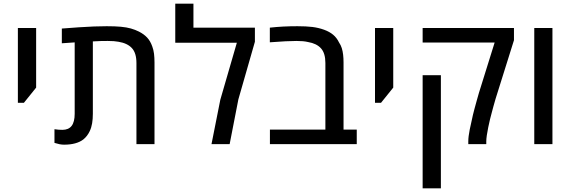

<svg xmlns="http://www.w3.org/2000/svg" viewBox="-20 -783 3105 1043"><path d="M77.1 -224.6V-630.9H176.3V-307.1L109.9 -224.6Z M328.1 2.9Q316.4 2.9 303.7 0.5Q291 -2 275.9 -6.8V-81.1Q296.9 -77.6 318.8 -77.6Q352.5 -77.6 369.1 -99.1Q385.7 -120.6 385.7 -165V-552.7Q368.2 -551.8 350.6 -550.3Q333 -548.8 315.9 -547.9V-627.9Q365.7 -631.8 409.4 -634.8Q453.1 -637.7 490.5 -639.2Q527.8 -640.6 559.6 -640.6Q605 -640.6 636.5 -637.7Q668 -634.8 691.2 -628.2Q714.4 -621.6 734.9 -611.3Q761.7 -597.7 779.3 -578.9Q796.9 -560.1 807.1 -530.8Q814 -512.7 816.7 -491Q819.3 -469.2 819.3 -443.4V0H721.2V-440.4Q721.2 -495.1 696.5 -521.7Q671.9 -548.3 623.5 -556.2Q601.6 -560.5 564.9 -560.5Q547.9 -560.5 527.6 -560.1Q507.3 -559.6 484.4 -558.1V-165Q484.4 -136.7 480.5 -113.3Q476.6 -89.8 467.3 -70.3Q454.1 -42.5 432.6 -25.4Q414.1 -11.2 387.9 -4.2Q361.8 2.9 328.1 2.9Z M1128.9 0 1176.8 -241.2 1266.6 -550.8H932.1V-763.2H1030.8V-632.8H1364.7V-556.2L1274.9 -243.2L1227.5 0Z M1446.3 0V-79.1H1747.6V-440.9Q1747.6 -494.1 1723.6 -520.5Q1699.7 -546.9 1653.3 -554.7Q1641.1 -557.6 1625.7 -559.1Q1610.4 -560.5 1590.8 -560.5Q1566.4 -560.5 1531.2 -558.8Q1496.1 -557.1 1445.8 -553.2V-632.8Q1481 -636.7 1518.3 -638.7Q1555.7 -640.6 1595.7 -640.6Q1644 -640.6 1677.2 -636.5Q1710.4 -632.3 1740.2 -621.6Q1770 -610.8 1789.8 -594.2Q1809.6 -577.6 1821.8 -552.2Q1831.5 -538.1 1836.7 -521.5Q1841.8 -504.9 1844 -485.6Q1846.2 -466.3 1846.2 -443.8V-79.1H1918V0Z M2017.1 -224.6V-630.9H2116.2V-307.1L2049.8 -224.6Z M2523.9 0Q2523.9 -3.9 2523.9 -7.8Q2523.9 -11.7 2523.9 -15.6Q2523.9 -40 2531.7 -79.3Q2539.6 -118.7 2549.3 -159.7Q2552.2 -171.4 2557.4 -191.4Q2562.5 -211.4 2569.1 -234.1Q2575.7 -256.8 2581.5 -277.8L2667 -551.8H2275.9V-630.9H2772V-564.5L2681.6 -276.4Q2678.2 -266.6 2672.1 -246.1Q2666 -225.6 2660.2 -204.3Q2654.3 -183.1 2650.9 -169.4Q2647 -156.7 2642.1 -135.7Q2637.2 -114.7 2632.3 -91.6Q2627.4 -68.4 2624.5 -47.9Q2621.6 -27.3 2621.6 -15.6V0ZM2275.9 240.2V-374.5H2375V240.2Z M2882.3 0V-630.9H2981V0Z"/></svg>

Font: Open Sans Medium
Style: Regular
Weight: 500
Designer: Monotype Design Team
Foundry: Monotype Imaging Inc.
Version: Version 3.000